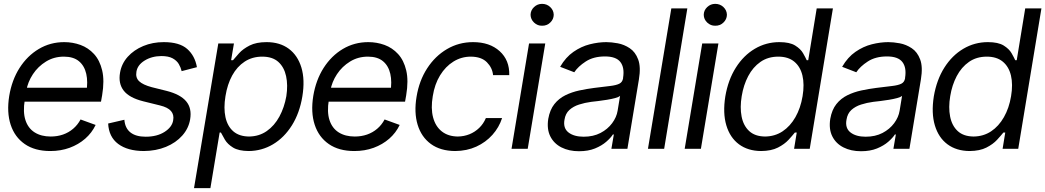

<svg xmlns="http://www.w3.org/2000/svg" viewBox="-20 -771 5417 995"><path d="M240.7 11.7Q160.6 11.7 108.4 -24.4Q56.2 -60.5 35.2 -124.8Q14.2 -189 27.8 -273.9Q41.5 -356.4 81.5 -419.2Q121.6 -481.9 181.2 -517.3Q240.7 -552.7 313 -552.7Q356.9 -552.7 397.2 -538.1Q437.5 -523.4 467.3 -491Q497.1 -458.5 509.5 -406Q522 -353.5 509.3 -277.3L503.4 -244.1H82.5L94.7 -316.4H470.7L427.2 -292Q436.5 -346.7 427 -388.4Q417.5 -430.2 388.9 -453.9Q360.4 -477.5 311 -477.5Q259.8 -477.5 218.5 -452.1Q177.2 -426.8 150.6 -386.5Q124 -346.2 116.2 -300.8L108.4 -252.9Q98.1 -190.9 111.8 -148.7Q125.5 -106.4 159.4 -85Q193.4 -63.5 242.7 -63.5Q276.9 -63.5 306.4 -73.7Q335.9 -84 359.1 -103.8Q382.3 -123.5 397.5 -151.9L475.6 -123.5Q456.1 -82.5 421.4 -52.2Q386.7 -22 340.8 -5.1Q294.9 11.7 240.7 11.7Z M1000.5 -422.9 921.4 -402.3Q917 -421.4 906.5 -439.2Q896 -457 874.5 -468.8Q853 -480.5 815.9 -480.5Q766.1 -480 729.2 -457Q692.4 -434.1 687 -399.4Q681.6 -368.2 701.2 -349.9Q720.7 -331.5 766.1 -319.3L844.2 -299.8Q915 -281.7 945.1 -245.6Q975.1 -209.5 965.3 -152.3Q957.5 -105.5 924.6 -68.4Q891.6 -31.2 840.1 -10Q788.6 11.2 725.1 11.7Q641.1 11.2 592.5 -25.1Q543.9 -61.5 540.5 -130.9L624.5 -150.4Q627.9 -106.9 656 -84.7Q684.1 -62.5 734.9 -62.5Q793.9 -62.5 833 -87.6Q872.1 -112.8 877.4 -147.5Q882.8 -176.3 866.2 -195.6Q849.6 -214.8 809.1 -224.6L722.2 -246.1Q649.9 -264.2 621.1 -301.3Q592.3 -338.4 602.1 -394.5Q609.9 -440.9 641.8 -476.6Q673.8 -512.2 722.4 -532.5Q771 -552.7 828.6 -552.7Q910.2 -552.7 950.2 -517.3Q990.2 -481.9 1000.5 -422.9Z M985.4 204.1 1111.3 -545.9H1192.4L1177.7 -459H1187.5Q1199.2 -473.1 1219.2 -495.4Q1239.3 -517.6 1273.7 -535.2Q1308.1 -552.7 1361.3 -552.7Q1430.2 -552.7 1476.6 -518.3Q1522.9 -483.9 1542 -420.7Q1561 -357.4 1546.9 -271.5Q1532.7 -185.1 1492.7 -121.3Q1452.6 -57.6 1394.8 -23.2Q1336.9 11.2 1268.6 11.7Q1216.3 11.2 1187.7 -6.3Q1159.2 -23.9 1145.8 -46.6Q1132.3 -69.3 1125 -84H1118.2L1070.3 204.1ZM1270.5 -63.5Q1322.8 -64 1362.5 -91.8Q1402.3 -119.6 1428 -167Q1453.6 -214.4 1463.9 -272.5Q1472.7 -330.1 1462.6 -376.5Q1452.6 -422.9 1422.4 -450.2Q1392.1 -477.5 1338.9 -477.5Q1287.6 -477.5 1248 -451.7Q1208.5 -425.8 1183.3 -379.9Q1158.2 -334 1148.4 -272.5Q1138.2 -210.9 1148.4 -163.8Q1158.7 -116.7 1189.2 -90.3Q1219.7 -64 1270.5 -63.5Z M1816.4 11.7Q1736.3 11.7 1684.1 -24.4Q1631.8 -60.5 1610.8 -124.8Q1589.8 -189 1603.5 -273.9Q1617.2 -356.4 1657.2 -419.2Q1697.3 -481.9 1756.8 -517.3Q1816.4 -552.7 1888.7 -552.7Q1932.6 -552.7 1972.9 -538.1Q2013.2 -523.4 2043 -491Q2072.8 -458.5 2085.2 -406Q2097.7 -353.5 2085 -277.3L2079.1 -244.1H1658.2L1670.4 -316.4H2046.4L2002.9 -292Q2012.2 -346.7 2002.7 -388.4Q1993.2 -430.2 1964.6 -453.9Q1936 -477.5 1886.7 -477.5Q1835.4 -477.5 1794.2 -452.1Q1752.9 -426.8 1726.3 -386.5Q1699.7 -346.2 1691.9 -300.8L1684.1 -252.9Q1673.8 -190.9 1687.5 -148.7Q1701.2 -106.4 1735.1 -85Q1769 -63.5 1818.4 -63.5Q1852.5 -63.5 1882.1 -73.7Q1911.6 -84 1934.8 -103.8Q1958 -123.5 1973.1 -151.9L2051.3 -123.5Q2031.7 -82.5 1997.1 -52.2Q1962.4 -22 1916.5 -5.1Q1870.6 11.7 1816.4 11.7Z M2338.9 11.7Q2262.2 11.2 2212.9 -24.9Q2163.6 -61 2144.3 -124.5Q2125 -188 2138.7 -269.5Q2152.3 -353 2193.6 -416.7Q2234.9 -480.5 2296.4 -516.6Q2357.9 -552.7 2431.6 -552.7Q2517.6 -552.7 2569.3 -505.9Q2621.1 -459 2619.1 -381.8H2535.2Q2531.7 -419.4 2503.4 -448.2Q2475.1 -477.1 2419.9 -477.5Q2371.1 -477.5 2329.8 -451.9Q2288.6 -426.3 2260.5 -380.4Q2232.4 -334.5 2222.7 -272.5Q2211.9 -209.5 2224.4 -162.6Q2236.8 -115.7 2269.8 -89.8Q2302.7 -64 2352.5 -63.5Q2384.8 -64 2413.1 -75.4Q2441.4 -86.9 2463.4 -108.2Q2485.4 -129.4 2498 -159.2H2582Q2566.4 -110.8 2532 -72.3Q2497.6 -33.7 2448.5 -11.2Q2399.4 11.2 2338.9 11.7Z M2630.9 0 2721.7 -545.9H2805.7L2714.8 0ZM2789.1 -637.7Q2765.1 -637.2 2747.6 -654.1Q2730 -670.9 2729.5 -694.3Q2730 -717.8 2747.6 -734.4Q2765.1 -751 2789.1 -751Q2814 -751 2831.5 -734.4Q2849.1 -717.8 2849.6 -694.3Q2849.1 -670.9 2831.5 -654.1Q2814 -637.2 2789.1 -637.7Z M2980.5 12.7Q2928.7 12.7 2889.6 -7.1Q2850.6 -26.9 2831.8 -64.5Q2813 -102.1 2821.3 -155.3Q2829.6 -202.1 2852.8 -231.4Q2876 -260.7 2909.7 -277.3Q2943.4 -293.9 2982.2 -302.2Q3021 -310.5 3059.6 -315.4Q3110.4 -321.8 3141.8 -325.4Q3173.3 -329.1 3189.5 -337.2Q3205.6 -345.2 3209 -365.2V-368.2Q3217.3 -420.4 3195.1 -449.5Q3172.9 -478.5 3115.2 -478.5Q3055.7 -478.5 3015.6 -452.4Q2975.6 -426.3 2956.1 -396.5L2882.8 -424.8Q2911.6 -474.6 2951.9 -502.4Q2992.2 -530.3 3036.6 -541.5Q3081.1 -552.7 3122.1 -552.7Q3148.4 -552.7 3181.4 -546.6Q3214.4 -540.5 3243.4 -521.2Q3272.5 -502 3287.1 -463.1Q3301.8 -424.3 3291 -359.4L3231.4 0H3148.4L3161.1 -74.2H3156.2Q3145 -56.6 3121.8 -36.4Q3098.6 -16.1 3063.5 -1.7Q3028.3 12.7 2980.5 12.7ZM3004.9 -62.5Q3054.7 -62.5 3092 -82Q3129.4 -101.6 3152.3 -132.6Q3175.3 -163.6 3180.7 -197.3L3193.4 -274.4Q3187 -268.1 3168.2 -262.9Q3149.4 -257.8 3125.7 -253.9Q3102.1 -250 3079.6 -247.3Q3057.1 -244.6 3043.9 -243.2Q3010.7 -238.8 2981 -229.2Q2951.2 -219.7 2930.7 -201.2Q2910.2 -182.6 2905.3 -150.4Q2897.5 -106.9 2926 -84.7Q2954.6 -62.5 3004.9 -62.5Z M3542 -727.5 3421.9 0H3337.9L3459 -727.5Z M3528.3 0 3619.1 -545.9H3703.1L3612.3 0ZM3686.5 -637.7Q3662.6 -637.2 3645 -654.1Q3627.4 -670.9 3627 -694.3Q3627.4 -717.8 3645 -734.4Q3662.6 -751 3686.5 -751Q3711.4 -751 3729 -734.4Q3746.6 -717.8 3747.1 -694.3Q3746.6 -670.9 3729 -654.1Q3711.4 -637.2 3686.5 -637.7Z M3924.3 11.7Q3856 11.2 3809.6 -23.2Q3763.2 -57.6 3744.1 -121.3Q3725.1 -185.1 3738.8 -271.5Q3753.4 -357.4 3793.5 -420.7Q3833.5 -483.9 3891.8 -518.3Q3950.2 -552.7 4019 -552.7Q4072.3 -552.7 4100.6 -535.2Q4128.9 -517.6 4141.6 -495.4Q4154.3 -473.1 4160.6 -459H4168.5L4212.4 -727.5H4296.4L4176.3 0H4095.2L4108.9 -84H4099.1Q4087.4 -69.3 4066.7 -46.6Q4045.9 -23.9 4011.5 -6.3Q3977.1 11.2 3924.3 11.7ZM3944.8 -63.5Q3995.6 -64 4035.4 -90.3Q4075.2 -116.7 4102.1 -163.8Q4128.9 -210.9 4139.2 -272.5Q4149.4 -334 4138.4 -379.9Q4127.4 -425.8 4095.9 -451.7Q4064.5 -477.5 4013.2 -477.5Q3960 -477.5 3920.9 -450.2Q3881.8 -422.9 3857.4 -376.5Q3833 -330.1 3823.7 -272.5Q3814 -214.4 3823.2 -167Q3832.5 -119.6 3862.5 -91.8Q3892.6 -64 3944.8 -63.5Z M4441.9 12.7Q4390.1 12.7 4351.1 -7.1Q4312 -26.9 4293.2 -64.5Q4274.4 -102.1 4282.7 -155.3Q4291 -202.1 4314.2 -231.4Q4337.4 -260.7 4371.1 -277.3Q4404.8 -293.9 4443.6 -302.2Q4482.4 -310.5 4521 -315.4Q4571.8 -321.8 4603.3 -325.4Q4634.8 -329.1 4650.9 -337.2Q4667 -345.2 4670.4 -365.2V-368.2Q4678.7 -420.4 4656.5 -449.5Q4634.3 -478.5 4576.7 -478.5Q4517.1 -478.5 4477.1 -452.4Q4437 -426.3 4417.5 -396.5L4344.2 -424.8Q4373 -474.6 4413.3 -502.4Q4453.6 -530.3 4498 -541.5Q4542.5 -552.7 4583.5 -552.7Q4609.9 -552.7 4642.8 -546.6Q4675.8 -540.5 4704.8 -521.2Q4733.9 -502 4748.5 -463.1Q4763.2 -424.3 4752.4 -359.4L4692.9 0H4609.9L4622.6 -74.2H4617.7Q4606.4 -56.6 4583.3 -36.4Q4560.1 -16.1 4524.9 -1.7Q4489.7 12.7 4441.9 12.7ZM4466.3 -62.5Q4516.1 -62.5 4553.5 -82Q4590.8 -101.6 4613.8 -132.6Q4636.7 -163.6 4642.1 -197.3L4654.8 -274.4Q4648.4 -268.1 4629.6 -262.9Q4610.8 -257.8 4587.2 -253.9Q4563.5 -250 4541 -247.3Q4518.6 -244.6 4505.4 -243.2Q4472.2 -238.8 4442.4 -229.2Q4412.6 -219.7 4392.1 -201.2Q4371.6 -182.6 4366.7 -150.4Q4358.9 -106.9 4387.5 -84.7Q4416 -62.5 4466.3 -62.5Z M5004.9 11.7Q4936.5 11.2 4890.1 -23.2Q4843.8 -57.6 4824.7 -121.3Q4805.7 -185.1 4819.3 -271.5Q4834 -357.4 4874 -420.7Q4914.1 -483.9 4972.4 -518.3Q5030.8 -552.7 5099.6 -552.7Q5152.8 -552.7 5181.2 -535.2Q5209.5 -517.6 5222.2 -495.4Q5234.9 -473.1 5241.2 -459H5249L5293 -727.5H5377L5256.8 0H5175.8L5189.5 -84H5179.7Q5168 -69.3 5147.2 -46.6Q5126.5 -23.9 5092 -6.3Q5057.6 11.2 5004.9 11.7ZM5025.4 -63.5Q5076.2 -64 5116 -90.3Q5155.8 -116.7 5182.6 -163.8Q5209.5 -210.9 5219.7 -272.5Q5230 -334 5219 -379.9Q5208 -425.8 5176.5 -451.7Q5145 -477.5 5093.8 -477.5Q5040.5 -477.5 5001.5 -450.2Q4962.4 -422.9 4938 -376.5Q4913.6 -330.1 4904.3 -272.5Q4894.5 -214.4 4903.8 -167Q4913.1 -119.6 4943.1 -91.8Q4973.1 -64 5025.4 -63.5Z"/></svg>

Font: Inter Tight
Style: Italic
Weight: 400
Italic angle: -9.39999°
Designer: Rasmus Andersson
Foundry: rsms
Version: Version 3.002